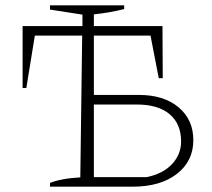

<svg xmlns="http://www.w3.org/2000/svg" viewBox="-20 -702 798 722"><path d="M168 0V-14Q187 -22 216 -27.5Q245 -33 282 -35L289 -568H111L79 -371H65V-604H290V-647L168 -666V-682H447V-668Q420 -661 391 -656Q362 -651 333 -648V-604H591L592 -408H577L546 -568H333V-345H503Q596 -345 651.5 -298.5Q707 -252 707 -175Q707 -96 645 -48Q583 0 479 0ZM333 -36H532Q594 -49 627.5 -85.5Q661 -122 661 -170Q661 -236 618 -272.5Q575 -309 494 -309H333Z"/></svg>

Font: Piazzolla ExtraLight
Style: Regular
Weight: 200
Designer: Juan Pablo del Peral
Foundry: Huerta Tipografica
Version: Version 1.330